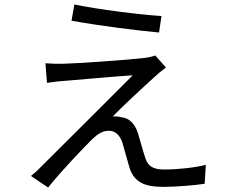

<svg xmlns="http://www.w3.org/2000/svg" viewBox="-20 -806 1040 862"><path d="M314 -786 301 -713C422 -691 595 -669 694 -660L705 -734C611 -740 422 -763 314 -786ZM725 -503 677 -557C668 -553 647 -548 630 -546C555 -537 325 -521 268 -520C237 -519 207 -520 184 -522L191 -434C213 -437 239 -441 271 -443C332 -448 498 -463 576 -468C478 -370 208 -100 168 -61C150 -42 132 -26 119 -16L196 36C252 -35 359 -147 396 -183C419 -205 442 -219 469 -219C496 -219 517 -201 529 -167C538 -138 553 -80 562 -51C584 15 634 33 713 33C766 33 857 26 899 19L904 -66C858 -54 782 -45 717 -45C666 -45 643 -61 632 -98C621 -130 608 -180 599 -209C585 -250 562 -276 523 -280C514 -283 496 -284 486 -283C523 -322 633 -424 671 -458C682 -469 707 -490 725 -503Z"/></svg>

Font: Source Han Sans KR Regular
Style: Regular
Weight: 400
Designer: Ryoko NISHIZUKA (kana & ideographs); Paul D. Hunt (Latin, Greek & Cyrillic); Wenlong ZHANG (bopomofo); Sandoll Communica
Foundry: Adobe Systems Incorporated
Version: Version 1.004;PS 1.004;hotconv 1.0.82;makeotf.lib2.5.63406